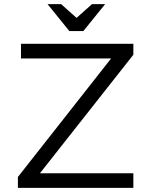

<svg xmlns="http://www.w3.org/2000/svg" viewBox="-20 -913 733 933"><path d="M520 -629 67 -53V0H628V-71H174L628 -647V-700H82V-629ZM277 -893H211L317 -762H385L491 -893H427L352 -826Z"/></svg>

Font: Mission
Style: Regular
Weight: 400
Version: Version 1.000;FEAKit 1.0